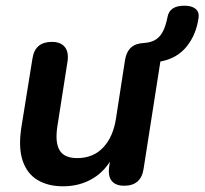

<svg xmlns="http://www.w3.org/2000/svg" viewBox="-20 -644 718 674"><path d="M201 10Q149 10 112 -12Q75 -34 59.5 -80Q44 -126 55 -197L94 -439Q103 -497 162 -497Q193 -497 207.5 -479Q222 -461 217 -428L181 -198Q173 -143 189.5 -116Q206 -89 251 -89Q307 -89 342 -126Q377 -163 387 -227L419 -434Q424 -463 440.5 -477.5Q457 -492 485 -493Q513 -495 529 -506.5Q545 -518 554 -538Q563 -558 568 -584Q575 -624 627 -624Q653 -624 666.5 -613Q680 -602 677 -581Q669 -523 635.5 -481Q602 -439 543 -428L484 -51Q475 8 416 8Q387 8 373 -8Q359 -24 363 -57L373 -129L380 -102Q354 -47 307.5 -18.5Q261 10 201 10Z"/></svg>

Font: Nunito Variable Extra Light
Style: Italic
Weight: 200
Italic angle: -9°
Designer: Vernon Adams
Foundry: Vernon Adams
Version: Version 3.602